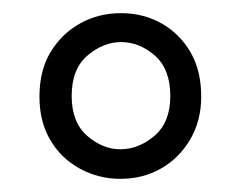

<svg xmlns="http://www.w3.org/2000/svg" viewBox="-20 -732 368 292"><path d="M163 -460Q130 -460 101.5 -475.5Q73 -491 56.5 -519Q40 -547 40 -585Q40 -625 57 -653Q74 -681 102 -696.5Q130 -712 164 -712Q198 -712 225.5 -696.5Q253 -681 269.5 -653Q286 -625 286 -585Q286 -548 269 -519.5Q252 -491 224.5 -475.5Q197 -460 163 -460ZM163 -505Q191 -505 215 -525.5Q239 -546 239 -586Q239 -627 215.5 -647.5Q192 -668 164 -668Q137 -668 113 -647.5Q89 -627 89 -586Q89 -546 112.5 -525.5Q136 -505 163 -505Z"/></svg>

Font: DM Sans 9pt ExtraLight
Style: Regular
Weight: 250
Version: Version 4.004;gftools[0.9.30]